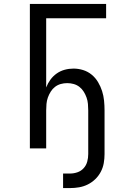

<svg xmlns="http://www.w3.org/2000/svg" viewBox="-20 -755 640 977"><path d="M301 202V128H337Q356 128 374.5 121.5Q393 115 406 100.5Q419 86 424 67Q429 48 429 29V-193Q429 -209 427.5 -226Q426 -243 420.5 -258.5Q415 -274 406 -288.5Q397 -303 384 -313Q371 -323 355 -327.5Q339 -332 322 -332Q305 -332 289 -327.5Q273 -323 260 -313Q247 -303 238 -288.5Q229 -274 223.5 -258.5Q218 -243 216.5 -226Q215 -209 215 -193V0H132V-735H520V-662H215V-310Q223 -331 236.5 -349.5Q250 -368 268.5 -381Q287 -394 309 -400Q331 -406 354 -406Q379 -406 403 -398.5Q427 -391 446.5 -375Q466 -359 479 -337Q492 -315 499.5 -291.5Q507 -268 509.5 -243Q512 -218 512 -193V29Q512 52 508 75Q504 98 493 119Q482 140 465 156.5Q448 173 427 183.5Q406 194 383 198Q360 202 337 202Z"/></svg>

Font: Nova
Style: Regular
Weight: 400
Monospace: yes
Designer: Belleve Invis
Foundry: Belleve Invis
Version: Version 24.1.4; ttfautohint (v1.8.4)